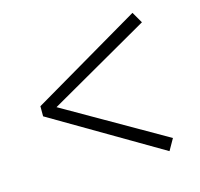

<svg xmlns="http://www.w3.org/2000/svg" viewBox="-82 -699 727 698"><g transform="rotate(-15 281.0 -350.5)"><path d="M473.6 -90.8 62.5 -332V-370.1L473.6 -611.3L498 -569.3L118.2 -351.6L498 -133.8Z"/></g></svg>

Font: Bpmf GenYo Min R
Style: R
Weight: 400
Foundry: But Ko
Version: Version 1.320